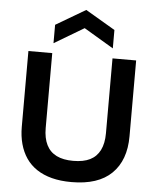

<svg xmlns="http://www.w3.org/2000/svg" viewBox="-60 -955 837 1019"><g transform="rotate(5 358.0 -445.5)"><path d="M359 13Q300 13 254 1Q208 -11 173.5 -34Q139 -57 116.5 -90Q94 -123 82.5 -165Q71 -207 71 -256V-660H198V-261Q198 -207 216 -171Q234 -135 269.5 -117.5Q305 -100 358 -100Q413 -100 448 -117.5Q483 -135 501 -171Q519 -207 519 -261V-660H645V-256Q645 -128 573 -57.5Q501 13 359 13ZM200 -713V-811L358 -904L516 -811V-713L358 -807Z"/></g></svg>

Font: Bricolage Grotesque 20pt SemiBold
Style: Regular
Weight: 600
Version: Version 1.001;gftools[0.9.33.dev8+g029e19f]